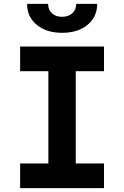

<svg xmlns="http://www.w3.org/2000/svg" viewBox="-20 -970 640 990"><path d="M83.8 0V-127H229.4V-603H83.8V-730H516.2V-603H370.6V-127H516.2V0ZM300 -800.8Q219.5 -800.8 169.6 -841.9Q119.6 -883.1 119.6 -950H228Q228 -920.3 247.6 -901.9Q267.1 -883.4 299.8 -883.4Q333.2 -883.4 353 -901.8Q372.9 -920.1 372.9 -950H481.2Q481.2 -883.3 431.4 -842Q381.6 -800.8 300 -800.8Z"/></svg>

Font: JetBrains Mono
Style: Regular
Weight: 400
Monospace: yes
Designer: Philipp Nurullin, Konstantin Bulenkov
Foundry: JetBrains
Version: Version 2.305